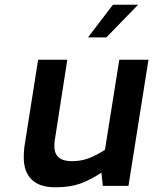

<svg xmlns="http://www.w3.org/2000/svg" viewBox="-20 -790 651 816"><path d="M81 -120Q81 -153 86 -181L142 -536H266L213 -195Q211 -187 211 -169Q211 -105 285 -105Q324 -105 356 -117Q388 -129 426 -153L487 -536H611L526 0H417L411 -56Q362 -24 319 -9Q276 6 215 6Q148 6 114.5 -27Q81 -60 81 -120ZM460 -770H567L432 -631H354Z"/></svg>

Font: Exo SemiBold
Style: Italic
Weight: 600
Italic angle: -9°
Designer: Natanael Gama
Foundry: Natanael Gama
Version: Version 1.500; ttfautohint (v1.6)